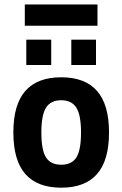

<svg xmlns="http://www.w3.org/2000/svg" viewBox="-20 -851 559 877"><path d="M259.8 6.3Q150.9 6.3 95.9 -55.9Q41 -118.2 41 -246.1Q41 -373.5 95.9 -435.8Q150.9 -498 259.8 -498Q368.2 -498 423.1 -435.8Q478 -373.5 478 -246.1Q478 -118.2 423.1 -55.9Q368.2 6.3 259.8 6.3ZM259.8 -98.6Q308.1 -98.6 329.1 -132.3Q350.1 -166 350.1 -246.1Q350.1 -325.7 328.6 -359.4Q307.1 -393.1 259.8 -393.1Q211.9 -393.1 190.4 -359.4Q168.9 -325.7 168.9 -246.1Q168.9 -166 189.9 -132.3Q210.9 -98.6 259.8 -98.6ZM100.1 -554.2V-669.9H213.9V-554.2ZM305.7 -554.2V-669.9H418.5V-554.2ZM93.3 -733.4V-830.6H425.3V-733.4Z"/></svg>

Font: Anaheim
Style: Bold
Weight: 700
Version: Version 2.001